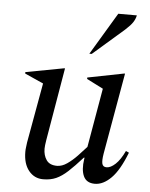

<svg xmlns="http://www.w3.org/2000/svg" viewBox="-52 -750 626 803"><g transform="rotate(5 261.0 -348.5)"><path d="M159 10Q122 10 98.5 -19Q75 -48 75 -98Q75 -108 76.5 -118Q78 -128 79 -138L124 -389L46 -424V-430L206 -460H210L158 -154Q154 -129 154 -118Q154 -90 167.5 -70.5Q181 -51 212 -51Q233 -51 254.5 -66Q276 -81 296 -102Q316 -123 332 -141L375 -389L306 -424V-430L458 -460H462L402 -119Q397 -89 400.5 -76Q404 -63 419 -63Q436 -63 456 -81.5Q476 -100 494 -138L507 -132Q478 -57 444.5 -23.5Q411 10 376 10Q341 10 328.5 -17Q316 -44 323 -89L324 -95H321Q287 -57 262 -34Q237 -11 213.5 -0.5Q190 10 159 10ZM306 -530 412 -707H490Q487 -692 478 -678Q469 -664 447 -644L316 -530Z"/></g></svg>

Font: Spectral
Style: Italic
Weight: 400
Italic angle: -10°
Designer: Jean-Baptiste Levee
Foundry: Production Type
Version: Version 2.001